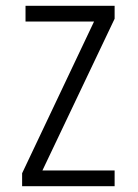

<svg xmlns="http://www.w3.org/2000/svg" viewBox="-20 -645 478 665"><path d="M377 -625V-580.1L127 -54.7H377V0H56.6V-44.9L305.7 -570.3H68.4V-625Z"/></svg>

Font: Sudo Light
Style: Regular
Weight: 300
Monospace: yes
Designer: Jens Kutilek
Foundry: Jens Kutilek
Version: Version 0.040